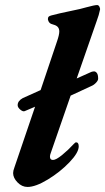

<svg xmlns="http://www.w3.org/2000/svg" viewBox="-20 -727 417 761"><path d="M363 -643 284 -416 342 -442Q348 -444 353 -444Q359 -444 364 -437.5Q369 -431 369 -415Q369 -408 360.5 -399Q352 -390 342 -386L260 -348L181 -120Q178 -113 178 -106Q178 -93 190 -93Q202 -93 226 -112.5Q250 -132 273 -157Q279 -163 281 -163Q292 -163 292 -147Q292 -122 255 -83.5Q218 -45 169.5 -15.5Q121 14 89 14Q67 14 49.5 -4Q32 -22 32 -41Q32 -50 37 -63L119 -304L79 -287Q72 -283 61 -292Q50 -301 50 -310Q50 -327 70 -338L141 -370L206 -563Q215 -589 215 -602Q215 -613 209.5 -619.5Q204 -626 193 -629Q181 -632 176.5 -636.5Q172 -641 170 -649V-653Q170 -658 173 -661Q176 -664 184 -666Q214 -674 258 -683Q303 -692 322 -698Q355 -707 365 -707Q371 -707 374.5 -699.5Q378 -692 376 -687Q373 -670 363 -643Z"/></svg>

Font: EB Garamond
Style: Bold Italic
Weight: 700
Italic angle: -17.2°
Designer: Georg Duffner and Octavio Pardo
Foundry: Georg Duffner
Version: Version 1.000